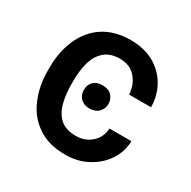

<svg xmlns="http://www.w3.org/2000/svg" viewBox="-131 -680 813 818"><g transform="rotate(30 275.5 -271.5)"><path d="M153 -27Q99 -63 73 -125Q46 -187 46 -262V-280Q46 -355 73 -418Q101 -481 153 -516Q209 -553 288 -553Q352 -553 401 -527Q449 -500 476 -455Q504 -408 505 -348H397Q394 -397 366 -428Q338 -461 288 -461Q237 -461 210 -434Q183 -410 172 -366Q162 -327 162 -280V-262Q162 -216 172 -176Q181 -136 209 -108Q237 -82 288 -82Q332 -82 363 -109Q394 -136 397 -181H505Q503 -127 474 -84Q444 -40 395 -15Q348 10 289 10Q206 10 153 -27ZM235 -310Q251 -326 279 -326Q309 -326 325 -310Q341 -292 341 -269Q341 -247 325 -229Q308 -212 279 -212Q252 -212 235 -229Q220 -246 220 -269Q220 -294 235 -310Z"/></g></svg>

Font: Sinter Medium
Style: Regular
Weight: 500
Foundry: Adobe & rsms
Version: Version 1.000